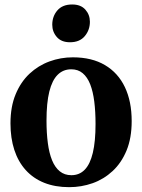

<svg xmlns="http://www.w3.org/2000/svg" viewBox="-20 -802 617 834"><path d="M25.5 -266Q25.5 -338.5 47.8 -392.2Q70 -446 108.2 -481.8Q146.5 -517.5 195 -535.2Q243.5 -553 296.5 -553Q379 -553 436 -519.2Q493 -485.5 522.5 -423.5Q552 -361.5 552 -276Q552 -202.5 529.8 -148.5Q507.5 -94.5 469.2 -59Q431 -23.5 382.2 -6.2Q333.5 11 280.5 11Q219.5 11 172 -8Q124.5 -27 91.8 -63.2Q59 -99.5 42.2 -150.8Q25.5 -202 25.5 -266ZM290 -41Q325 -41 348.2 -65Q371.5 -89 383.2 -138.2Q395 -187.5 395 -263.5Q395 -317 389.5 -360.8Q384 -404.5 371.8 -435.8Q359.5 -467 339.2 -484Q319 -501 289.5 -501Q254.5 -501 230.5 -477.2Q206.5 -453.5 194.2 -404.2Q182 -355 182 -278Q182 -224 187.8 -180.5Q193.5 -137 206.2 -105.8Q219 -74.5 239.8 -57.8Q260.5 -41 290 -41ZM283.5 -618.5Q246.5 -618.5 226.8 -641.2Q207 -664 207 -694.5Q207 -731 229.2 -756.8Q251.5 -782.5 293 -782.5H294Q331 -782.5 350.8 -760.2Q370.5 -738 370.5 -707.5Q370.5 -671.5 348.2 -645Q326 -618.5 284.5 -618.5Z"/></svg>

Font: Merriweather 60pt
Style: Bold
Weight: 700
Version: Version 2.100